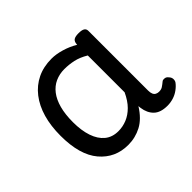

<svg xmlns="http://www.w3.org/2000/svg" viewBox="-104 -1100 689 689"><g transform="rotate(-45 240.0 -756.0)"><path d="M198 -549Q132 -549 90.5 -598Q49 -647 49 -744Q49 -794 60.5 -834Q72 -874 94.5 -903Q117 -932 149 -947.5Q181 -963 222 -963Q245 -963 272 -955Q299 -947 322 -933L323 -941Q325 -951 332.5 -955Q340 -959 355 -959Q371 -959 378.5 -954.5Q386 -950 386 -940V-637Q386 -626 389 -619Q392 -612 398 -609Q404 -606 411 -606Q422 -606 429 -610.5Q436 -615 447 -624Q451 -627 459 -626Q467 -625 472 -618Q479 -611 479.5 -602.5Q480 -594 476 -588Q468 -577 455 -567.5Q442 -558 427 -553.5Q412 -549 397 -549Q362 -549 344.5 -566Q327 -583 323 -612Q323 -613 322.5 -616.5Q322 -620 322 -622Q297 -582 265.5 -565.5Q234 -549 198 -549ZM115 -747Q115 -705 125.5 -674Q136 -643 156.5 -626Q177 -609 208 -609Q230 -609 251 -617.5Q272 -626 290 -644Q308 -662 322 -692V-879Q297 -894 274 -899Q251 -904 228 -904Q203 -904 182 -894.5Q161 -885 146 -865.5Q131 -846 123 -816.5Q115 -787 115 -747Z"/></g></svg>

Font: Playwrite US Modern Light
Style: Regular
Weight: 300
Designer: Veronika Burian, José Scaglione
Foundry: TypeTogether
Version: Version 1.003